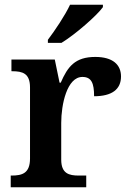

<svg xmlns="http://www.w3.org/2000/svg" viewBox="-20 -786 543 806"><path d="M181 -619V-606H238C297 -642 387 -721 412 -756V-766H274C253 -721 210 -657 181 -619ZM25 0H342V-49H311C270 -49 237 -57 237 -116V-270C237 -347 261 -463 326 -463C364 -463 375 -437 375 -382C450 -382 488 -411 488 -465C488 -514 454 -547 380 -547C295 -547 264 -506 235 -439H230L210 -536H28V-487H31C75 -487 106 -478 106 -419V-121C106 -58 73 -49 28 -49H25Z"/></svg>

Font: Noto Serif Sinhala SemiBold
Style: Regular
Weight: 600
Designer: Jelle Bosma - Monotype Design Team
Foundry: Monotype Imaging Inc.
Version: Version 2.007